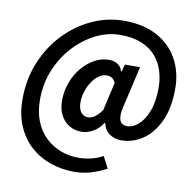

<svg xmlns="http://www.w3.org/2000/svg" viewBox="-88 -746 1016 1000"><g transform="rotate(10 420.0 -246.0)"><path d="M368 164Q301 164 241 143Q181 122 135.5 80.5Q90 39 64 -22Q38 -83 38 -163Q38 -268 75 -358Q112 -448 176 -515Q240 -582 321 -619Q402 -656 490 -656Q593 -656 665 -616.5Q737 -577 774.5 -508.5Q812 -440 812 -354Q812 -251 779.5 -181Q747 -111 694 -75.5Q641 -40 580 -40Q546 -40 519 -58.5Q492 -77 484 -114H480Q461 -83 430.5 -65.5Q400 -48 368 -48Q334 -48 305.5 -64.5Q277 -81 259.5 -113Q242 -145 242 -192Q242 -239 258 -284Q274 -329 303 -364.5Q332 -400 369 -421Q406 -442 448 -442Q474 -442 493 -429.5Q512 -417 518 -394H522L532 -432H612L560 -206Q551 -166 559.5 -142Q568 -118 600 -118Q629 -118 658 -143.5Q687 -169 706.5 -219Q726 -269 726 -342Q726 -390 712.5 -433Q699 -476 670 -509Q641 -542 594.5 -561Q548 -580 482 -580Q418 -580 355.5 -549.5Q293 -519 241.5 -464Q190 -409 159 -335.5Q128 -262 128 -176Q128 -111 148 -61.5Q168 -12 203 21Q238 54 282.5 71Q327 88 376 88Q411 88 444.5 80Q478 72 506 56L538 118Q495 140 454 152Q413 164 368 164ZM390 -128Q408 -128 425.5 -140.5Q443 -153 462 -179L496 -328Q489 -345 477 -352.5Q465 -360 450 -360Q426 -360 405.5 -344.5Q385 -329 370 -305Q355 -281 346.5 -253Q338 -225 338 -200Q338 -165 352 -146.5Q366 -128 390 -128Z"/></g></svg>

Font: Source Sans 3 SemiBold
Style: Italic
Weight: 600
Italic angle: -11°
Designer: Paul D. Hunt
Foundry: Adobe
Version: Version 3.046;hotconv 1.0.118;makeotfexe 2.5.65603